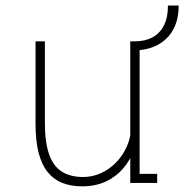

<svg xmlns="http://www.w3.org/2000/svg" viewBox="-20 -646 690 678"><path d="M270 12Q230.5 12 199.8 -0.2Q169 -12.5 148 -38.8Q127 -65 116.2 -107Q105.5 -149 105.5 -208V-500H138.5V-213Q138.5 -144.5 153 -102.2Q167.5 -60 197.5 -40.5Q227.5 -21 274 -21Q306 -21 335.8 -34.2Q365.5 -47.5 389.2 -71.5Q413 -95.5 427.5 -127.8Q442 -160 443.5 -198H467Q467 -156.5 453.8 -118.8Q440.5 -81 415.2 -51.5Q390 -22 353.5 -5Q317 12 270 12ZM440 0V-90.5V-500H473V-17L458 -32H535V0ZM457 -468.5V-500Q490.5 -500 516.8 -513.2Q543 -526.5 558 -554.5Q573 -582.5 573 -626.5H611Q611 -585.5 598.5 -555.8Q586 -526 564.5 -506.8Q543 -487.5 515.2 -478Q487.5 -468.5 457 -468.5Z"/></svg>

Font: Trispace Thin Thin
Style: Regular
Weight: 250
Version: Version 1.210